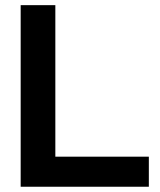

<svg xmlns="http://www.w3.org/2000/svg" viewBox="-20 -710 609 730"><path d="M58.6 -690.4H190.4V-114.3H545.9V0H58.6Z"/></svg>

Font: Dinish Expanded
Style: Bold
Weight: 700
Width: 7
Designer: Charles Nix
Foundry: Playbeing
Version: Version 2.005; ttfautohint (v1.8.3)